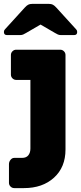

<svg xmlns="http://www.w3.org/2000/svg" viewBox="-37 -775 416 985"><path d="M0 0ZM46 -365Q35 -365 27 -373Q19 -381 19 -392V-493Q19 -504 27 -512Q35 -520 46 -520H272Q283 -520 291 -512Q299 -504 299 -493V-8Q299 83 240 136.5Q181 190 86 190H36Q25 190 17 182Q9 174 9 163V67Q9 55 17 45Q25 35 36 35H76Q98 35 108.5 21.5Q119 8 119 -13V-365ZM252 -736 354 -624Q359 -619 359 -611Q359 -595 343 -595H276Q267 -595 260 -598Q253 -601 245 -606L171 -649L97 -606Q89 -601 82 -598Q75 -595 66 -595H-1Q-17 -595 -17 -611Q-17 -619 -12 -624L90 -736Q100 -747 108 -751Q116 -755 127 -755H215Q226 -755 234 -751Q242 -747 252 -736Z"/></svg>

Font: Hezaedrus
Style: Bold
Weight: 700
Designer: Hubert & Fischer
Foundry: Hubert & Fischer
Version: Version 1.10;September 3, 2019;FontCreator 11.5.0.2425 64-bi